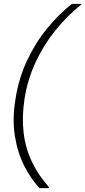

<svg xmlns="http://www.w3.org/2000/svg" viewBox="-20 -831 442 996"><path d="M185 145Q141 98 106.5 31Q72 -36 57.5 -123.5Q43 -211 60 -315Q77 -426 121.5 -519.5Q166 -613 227 -686.5Q288 -760 353 -811H402L401 -807Q326 -747 265 -670.5Q204 -594 163 -504.5Q122 -415 107 -317Q93 -224 102.5 -143Q112 -62 145.5 8Q179 78 234 140V145Z"/></svg>

Font: DM Sans 11pt ExtraLight
Style: Italic
Weight: 250
Italic angle: -10°
Version: Version 4.004;gftools[0.9.30]